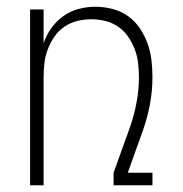

<svg xmlns="http://www.w3.org/2000/svg" viewBox="-20 -548 540 568"><path d="M69 0V-520H109V-420Q117 -444 132 -465Q147 -486 167.5 -500.5Q188 -515 212.5 -521.5Q237 -528 262 -528Q288 -528 313 -521.5Q338 -515 358.5 -500.5Q379 -486 393.5 -464.5Q408 -443 416.5 -419.5Q425 -396 428 -370.5Q431 -345 431 -320Q431 -279 423.5 -239Q416 -199 402 -160L358 -37H431V0H316V-37L365 -173Q377 -208 384 -245Q391 -282 391 -320Q391 -341 388.5 -362Q386 -383 378.5 -402.5Q371 -422 359 -439.5Q347 -457 329.5 -469Q312 -481 291.5 -486Q271 -491 250 -491Q229 -491 208.5 -486Q188 -481 170.5 -469Q153 -457 141 -439.5Q129 -422 121.5 -402.5Q114 -383 111.5 -362Q109 -341 109 -320V0Z"/></svg>

Font: Iosevka Term Curly Extralight
Style: Regular
Weight: 200
Designer: Belleve Invis
Foundry: Belleve Invis
Version: Version 32.3.0